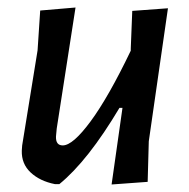

<svg xmlns="http://www.w3.org/2000/svg" viewBox="-20 -487 504 511"><path d="M181 -467 131 -145 129 -124Q128 -100 147 -100Q174 -100 221.5 -164.5Q269 -229 328 -352V-357L332 -458L427 -465L376 -111L373 -3L277 4L306 -200H298Q214 -59 138 3H126Q86 -5 61.5 -28Q37 -51 38 -86L39 -100L80 -353L87 -459Z"/></svg>

Font: Alegreya Sans SC Medium
Style: Italic
Weight: 500
Italic angle: -7°
Designer: Juan Pablo del Peral
Foundry: Huerta Tipografica
Version: Version 2.007